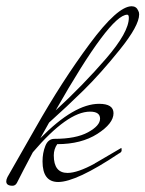

<svg xmlns="http://www.w3.org/2000/svg" viewBox="-68 -567 465 614"><path d="M238 -46 320 -94Q321 -92 321 -86Q321 -80 312 -76Q176 15 118 15Q68 15 68 -51Q68 -78 77 -100.5Q86 -123 106 -123Q175 -123 213.5 -144Q252 -165 252 -187.5Q252 -210 220 -210Q148 -210 37 -80Q3 -16 -14 18Q-19 27 -28 27Q-48 27 -48 13Q-48 7 -44 -1L45 -157Q130 -307 219 -427Q308 -547 353 -547Q368 -547 374 -533Q377 -528 377 -521Q377 -485 315 -408Q253 -331 199 -278Q145 -225 89 -175L61 -125Q169 -235 249 -235Q295 -235 295 -205Q295 -172 243.5 -139Q192 -106 115 -106Q104 -90 104 -70Q104 -14 148 -14Q180 -14 235 -44Q237 -46 238 -46ZM344 -510Q344 -520 339 -520Q284 -520 110 -214Q198 -295 271 -379.5Q344 -464 344 -510Z"/></svg>

Font: Mr De Haviland
Style: Regular
Weight: 400
Designer: Alejandro Paul
Foundry: Alejandro Paul
Version: Version 1.000